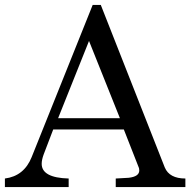

<svg xmlns="http://www.w3.org/2000/svg" viewBox="-28 -763 776 783"><path d="M-8 -35Q70 -45 101 -122L350 -743H383L644 -80Q663 -35 728 -35V0H444V-35Q449 -35 471 -36.5Q493 -38 497 -38Q540 -43 540 -68L539 -77L477 -235H189L150 -133Q142 -111 142 -95Q142 -38 252 -35V0H-8ZM335 -596 209 -281H461Z"/></svg>

Font: Academico
Style: Regular
Weight: 400
Foundry: Steinberg Media Technologies GmbH
Version: Version 0.902